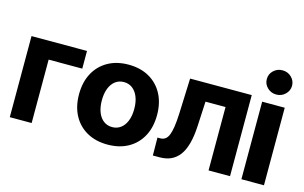

<svg xmlns="http://www.w3.org/2000/svg" viewBox="-92 -984 1950 1233"><g transform="rotate(15 883.5 -368.0)"><path d="M406.2 -539.1V-421.5H182.6V0H37.3V-539.1Z M688 7.8Q609.4 7.8 551 -25Q492.6 -57.7 460.6 -117.4Q428.6 -177.1 428.6 -257.4Q428.6 -338.2 460.6 -397.8Q492.6 -457.4 551 -490.4Q609.4 -523.4 688 -523.4Q767.1 -523.4 825.2 -490.4Q883.4 -457.4 915.4 -397.8Q947.4 -338.2 947.4 -257.4Q947.4 -177.1 915.5 -117.4Q883.6 -57.7 825.3 -25Q767.1 7.8 688 7.8ZM688 -108.4Q719.9 -108.4 744.3 -126.3Q768.7 -144.1 782.2 -177.6Q795.8 -211.1 795.8 -257.4Q795.8 -304.1 782.2 -337.6Q768.7 -371.2 744.4 -389.4Q720.1 -407.6 688 -407.6Q655.6 -407.6 631.3 -389.6Q607.1 -371.5 593.7 -337.9Q580.2 -304.4 580.2 -257.4Q580.4 -211.1 593.8 -177.6Q607.3 -144.1 631.5 -126.3Q655.8 -108.4 688 -108.4Z M988.4 0 987.2 -118.8H1005.6Q1024.2 -118.8 1037.8 -128.1Q1051.5 -137.4 1060.4 -158.3Q1069.2 -179.3 1074.7 -214.5Q1080.2 -249.6 1082.5 -300.8L1091.7 -539.1H1501.5V0H1358.7V-421.5H1225.5L1217.1 -256.6Q1213.6 -188.8 1200.3 -140.1Q1187.1 -91.4 1164.1 -60.5Q1141 -29.7 1108.4 -14.8Q1075.8 0 1033.1 0Z M1577.1 0V-515.6H1727.1V0ZM1652.1 -583.2Q1617.1 -583.2 1592.6 -606.9Q1568 -630.7 1568.2 -663.7Q1568 -697.2 1592.6 -720.7Q1617.1 -744.1 1652.1 -744.1Q1686.9 -744.1 1711.4 -720.7Q1735.9 -697.2 1736.1 -663.7Q1735.9 -630.7 1711.4 -606.9Q1686.9 -583.2 1652.1 -583.2Z"/></g></svg>

Font: Inter Display V
Style: Regular
Weight: 400
Designer: Rasmus Andersson
Foundry: rsms
Version: Version 3.015;git-src